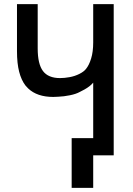

<svg xmlns="http://www.w3.org/2000/svg" viewBox="-20 -750 640 927"><path d="M326 -83H430V-351Q415 -333 388 -318L365 -306Q347 -296 317.5 -290Q288 -284 261 -283L237 -282Q159 -282 116 -323Q107 -332 103 -337Q83 -363 72.5 -403.5Q62 -444 62 -503V-730H162V-516Q162 -441 187.5 -407Q213 -373 270 -373Q291 -373 316 -377.5Q341 -382 363 -393Q385 -404 395 -417Q410 -435 420 -467.5Q430 -500 430 -545V-730H529V0H430V157H326Z"/></svg>

Font: PlemolJP35 Console
Style: Regular
Weight: 400
Version: v2.0.3; ttfautohint (v1.8.4.7-5d5b-dirty) -l 6 -r 45 -G 200 